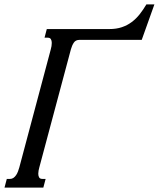

<svg xmlns="http://www.w3.org/2000/svg" viewBox="-100 -847 717 867"><path d="M394 -715.8Q425.3 -715.8 450 -724.1Q474.6 -732.4 494.6 -747.3Q514.6 -762.2 530.8 -782.7Q546.9 -803.2 561 -827.1H597.2L540 -667H259.3Q241.7 -667 233.4 -654.5Q225.1 -642.1 220.2 -624.5L77.6 -91.3Q75.7 -84 74.2 -76.7Q72.8 -69.3 72.8 -62.5Q72.8 -52.7 76.7 -45.9Q80.6 -39.1 91.3 -39.1H106L95.7 0H-79.6L-69.3 -39.1H-54.7Q-45.9 -39.1 -39.1 -43.9Q-32.2 -48.8 -27.1 -56.4Q-22 -64 -18.6 -73.2Q-15.1 -82.5 -12.7 -91.3L129.4 -624.5Q131.3 -631.3 132.6 -638.9Q133.8 -646.5 133.8 -653.3Q133.8 -663.1 129.9 -669.9Q126 -676.8 115.7 -676.8H101.1L111.3 -715.8Z"/></svg>

Font: Arian Grqi
Style: Italic
Weight: 400
Italic angle: -15°
Designer: Ruben Hakobyan (Tarumian)
Foundry: Ruben Hakobyan (Tarumian)
Version: Version 1.002